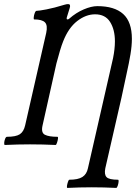

<svg xmlns="http://www.w3.org/2000/svg" viewBox="-23 -706 665 939"><path d="M307 213Q303 213 304.5 203Q306 193 309.5 183Q313 173 316 173Q359 173 380 159.5Q401 146 407 117L530 -422Q539 -467 539 -504Q539 -561 515.5 -598.5Q492 -636 442 -636Q397 -636 354.5 -603Q312 -570 286 -504Q279 -487 270 -457Q261 -427 253 -396L185 -92Q177 -57 196.5 -47Q216 -37 258 -37Q262 -37 260.5 -27Q259 -17 255.5 -7Q252 3 249 3Q186 0 124 0Q64 0 1 3Q-3 3 -2.5 -7Q-2 -17 2 -27Q6 -37 11 -37Q55 -37 74 -49.5Q93 -62 100 -93L203 -545Q211 -582 197 -596.5Q183 -611 144 -611Q141 -611 142 -621.5Q143 -632 147 -642.5Q151 -653 156 -653Q167 -653 204 -660Q241 -667 293 -683Q303 -686 310 -686Q324 -686 318 -667L305 -625Q300 -611 307 -611Q312 -611 316 -615Q349 -644 386.5 -660Q424 -676 453 -676Q537 -676 579.5 -637.5Q622 -599 622 -516Q622 -482 615 -440Q608 -398 596.5 -347Q585 -296 571 -228L492 117Q486 147 498 160Q510 173 554 173Q558 173 557 183Q556 193 552.5 203Q549 213 545 213Q485 210 426 210Q366 210 307 213Z"/></svg>

Font: Junicode Two Beta Condensed Medium
Style: Italic
Weight: 500
Width: 3
Italic angle: -9°
Version: Version 1.053; ttfautohint (v1.8.4)